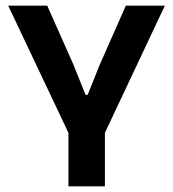

<svg xmlns="http://www.w3.org/2000/svg" viewBox="-20 -659 612 679"><path d="M228.5 -175.5 9 -639H147L240.5 -428.5L282.5 -323.5H290L332 -428.5L425 -639H563L344.5 -175.5ZM222 0V-294.5H351V0Z"/></svg>

Font: Anek Gurmukhi SemiBold
Style: Regular
Weight: 600
Designer: Sarang Kulkarni (Gurmukhi), Yesha Goshar (Latin)
Foundry: Ek Type
Version: Version 1.003